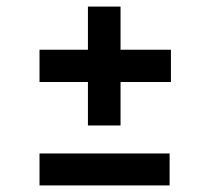

<svg xmlns="http://www.w3.org/2000/svg" viewBox="-20 -612 640 583"><path d="M247 -592H346V-461H499V-363H346V-231H247V-363H100V-461H247ZM495 -146V-49H100V-146Z"/></svg>

Font: BioRhyme ExtraBold SemiBold
Style: Regular
Weight: 600
Version: Version 1.600;gftools[0.9.33]